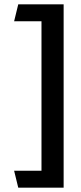

<svg xmlns="http://www.w3.org/2000/svg" viewBox="-20 -774 373 884"><path d="M273 90H64L45 12H171V-676H45L64 -754H273Z"/></svg>

Font: Convergence
Style: Regular
Weight: 400
Designer: Nicolas Silva and John Vargas
Foundry: Nicolas Silva and Jonh Vargas
Version: Version 1.002